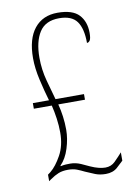

<svg xmlns="http://www.w3.org/2000/svg" viewBox="-84 -778 590 843"><g transform="rotate(-10 211.5 -357.0)"><path d="M319 10Q293 10 272.5 2Q252 -6 230 -16Q214 -24 197.5 -30.5Q181 -37 158 -37Q133 -37 115.5 -30Q98 -23 78 -9L68 -2V-31L80 -40Q106 -61 129.5 -103.5Q153 -146 153 -204Q153 -235 148.5 -267Q144 -299 137 -327H57V-352H129Q116 -396 104 -448.5Q92 -501 92 -546Q92 -632 129 -678Q166 -724 232 -724Q299 -724 327.5 -693.5Q356 -663 356 -613Q356 -588 350.5 -579.5Q345 -571 337 -571Q337 -635 314 -667Q291 -699 235 -699Q174 -699 147 -657Q120 -615 120 -543Q120 -490 134 -438.5Q148 -387 158 -352H285V-327H166Q173 -301 177 -271.5Q181 -242 181 -212Q181 -172 167.5 -129Q154 -86 129 -61V-58Q143 -61 153 -61.5Q163 -62 172 -62Q196 -62 219 -52Q242 -42 256 -35Q276 -26 292.5 -22Q309 -18 322 -18Q348 -18 365.5 -35.5Q383 -53 400 -72V-35Q391 -26 371 -8Q351 10 319 10Z"/></g></svg>

Font: Noto Serif Tamil ExtraCondensed Thin
Style: Italic
Weight: 100
Width: 2
Italic angle: -12°
Designer: Indian Type Foundry, Tom Grace, and the Monotype Design Team
Foundry: Monotype Imaging Inc.
Version: Version 2.003; ttfautohint (v1.8.4.7-5d5b)